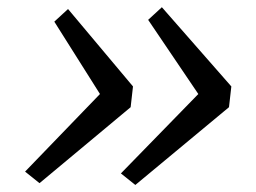

<svg xmlns="http://www.w3.org/2000/svg" viewBox="-20 -575 710 532"><path d="M355 -62.5 315 -94.5 529.5 -314.5 390.5 -520 428.5 -555 621 -335.5 614.5 -278ZM89.5 -67.5 49.5 -99.5 257 -314.5 130.5 -515 168.5 -550 348.5 -335.5 342 -278Z"/></svg>

Font: Merriweather 20pt Light
Style: Italic
Weight: 300
Italic angle: -7.8°
Version: Version 2.101